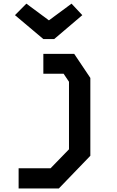

<svg xmlns="http://www.w3.org/2000/svg" viewBox="-20 -828 640 1052"><path d="M217.5 -533H386.5L475 -401V25.5L302.5 204.5H82V94H257L358 -10V-380L328.5 -424H217.5ZM372 -808 248 -716.5 124.5 -808 62 -745 217.5 -614H277L431 -745Z"/></svg>

Font: Kode Mono
Style: Regular
Weight: 400
Monospace: yes
Designer: Isa Ozler
Foundry: Kadena LLC
Version: Version 1.000;gftools[0.9.28]